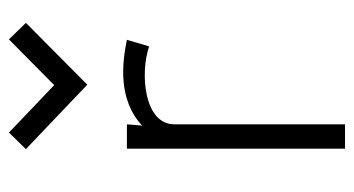

<svg xmlns="http://www.w3.org/2000/svg" viewBox="-206 -606 812 441"><g transform="rotate(-90 200.5 -386.0)"><path d="M135 0V-392C135 -462 252 -471 314 -450L329 -501C276 -512 192 -522 132 -466L135 -501H79V0ZM368 -733 330 -772 225 -668 116 -772 78 -733 226 -592Z"/></g></svg>

Font: Advent Pro
Style: Regular
Weight: 400
Designer: Andreas Kalpakidis
Foundry: Andreas Kalpakidis
Version: Version 2.002 2008